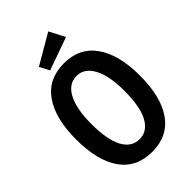

<svg xmlns="http://www.w3.org/2000/svg" viewBox="-244 -890 988 988"><g transform="rotate(-45 250.0 -396.5)"><path d="M252 12Q137 12 78 -72Q19 -156 19 -311Q19 -462 78 -547Q137 -632 252 -632Q365 -632 424.5 -547Q484 -462 484 -311Q484 -156 424.5 -72Q365 12 252 12ZM252 -80Q308 -80 340 -137.5Q372 -195 372 -312Q372 -421 340 -480.5Q308 -540 252 -540Q194 -540 162.5 -480.5Q131 -421 131 -312Q131 -195 162.5 -137.5Q194 -80 252 -80ZM176 -656 148 -710 311 -805 355 -720Z"/></g></svg>

Font: Ligconsolata
Style: Bold
Weight: 700
Monospace: yes
Designer: Raph Levien, Cyreal, Brenton Simpson
Foundry: Raph Levien, Cyreal, Google
Version: Version 3.001; ttfautohint (v1.8.2.53-6de2)